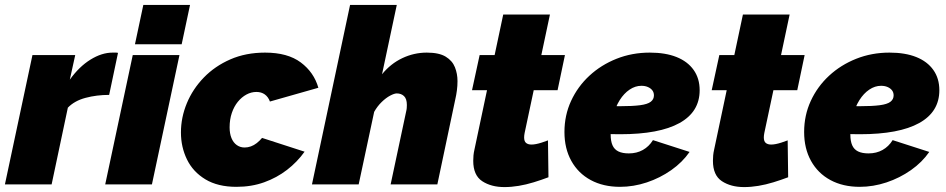

<svg xmlns="http://www.w3.org/2000/svg" viewBox="-36 -750 3850 781"><path d="M96 -526H270L248 -426Q286 -479 332 -507.5Q378 -536 422 -536Q433 -536 437 -536Q441 -536 444 -535L408 -364Q357 -364 312 -352Q267 -340 240 -312L174 0H-16Z M504 -526H694L582 0H392ZM547 -730H737L703 -570H513Z M926 10Q850 10 799.5 -20.5Q749 -51 724.5 -101.5Q700 -152 700 -211Q700 -272 724 -330Q748 -388 793 -434.5Q838 -481 901 -508.5Q964 -536 1042 -536Q1134 -536 1187.5 -496Q1241 -456 1259 -393L1062 -337Q1055 -356 1041 -366Q1027 -376 1007 -376Q986 -376 966.5 -365.5Q947 -355 931.5 -336Q916 -317 907 -290.5Q898 -264 898 -232Q898 -207 905.5 -188.5Q913 -170 927 -160Q941 -150 959 -150Q972 -150 984.5 -154.5Q997 -159 1008.5 -168Q1020 -177 1030 -189L1203 -133Q1173 -91 1131.5 -59Q1090 -27 1038.5 -8.5Q987 10 926 10Z M1388 -730H1578L1518 -448Q1553 -491 1600.5 -513.5Q1648 -536 1700 -536Q1750 -536 1777 -519.5Q1804 -503 1814.5 -476.5Q1825 -450 1825 -420Q1825 -401 1822.5 -382Q1820 -363 1816 -346L1743 0H1553L1616 -296Q1618 -304 1618.5 -310.5Q1619 -317 1619 -323Q1619 -348 1607.5 -359Q1596 -370 1578 -370Q1568 -370 1551 -361Q1534 -352 1516.5 -335Q1499 -318 1486 -295L1423 0H1233Z M1889 -96Q1889 -107 1890 -118Q1891 -129 1894 -142L1945 -383H1884L1915 -526H1976L2011 -691H2201L2166 -526H2262L2232 -383H2135L2098 -209Q2097 -204 2096.5 -199.5Q2096 -195 2096 -191Q2096 -175 2104 -168.5Q2112 -162 2126 -162Q2134 -162 2144.5 -164Q2155 -166 2167.5 -170Q2180 -174 2193 -179L2195 -29Q2166 -18 2135 -8.5Q2104 1 2074 6Q2044 11 2016 11Q1962 11 1925.5 -13Q1889 -37 1889 -96Z M2486 10Q2418 10 2367 -17.5Q2316 -45 2288 -95.5Q2260 -146 2260 -213Q2260 -281 2287 -339.5Q2314 -398 2361.5 -442Q2409 -486 2472 -511Q2535 -536 2607 -536Q2671 -536 2716 -518Q2761 -500 2785.5 -465.5Q2810 -431 2810 -383Q2810 -295 2728 -249.5Q2646 -204 2487 -204Q2455 -204 2419.5 -205.5Q2384 -207 2349 -211L2373 -324Q2399 -321 2427 -319.5Q2455 -318 2486 -318Q2537 -318 2567.5 -322Q2598 -326 2611 -336Q2624 -346 2624 -362Q2624 -374 2617.5 -382.5Q2611 -391 2599.5 -396Q2588 -401 2573 -401Q2548 -401 2525 -385.5Q2502 -370 2485 -343Q2468 -316 2458 -280Q2448 -244 2448 -203Q2448 -176 2455.5 -159Q2463 -142 2479.5 -134Q2496 -126 2522 -126Q2554 -126 2579 -140Q2604 -154 2620 -180L2769 -132Q2740 -90 2694.5 -58Q2649 -26 2595 -8Q2541 10 2486 10Z M2864 -96Q2864 -107 2865 -118Q2866 -129 2869 -142L2920 -383H2859L2890 -526H2951L2986 -691H3176L3141 -526H3237L3207 -383H3110L3073 -209Q3072 -204 3071.5 -199.5Q3071 -195 3071 -191Q3071 -175 3079 -168.5Q3087 -162 3101 -162Q3109 -162 3119.5 -164Q3130 -166 3142.5 -170Q3155 -174 3168 -179L3170 -29Q3141 -18 3110 -8.5Q3079 1 3049 6Q3019 11 2991 11Q2937 11 2900.5 -13Q2864 -37 2864 -96Z M3461 10Q3393 10 3342 -17.5Q3291 -45 3263 -95.5Q3235 -146 3235 -213Q3235 -281 3262 -339.5Q3289 -398 3336.5 -442Q3384 -486 3447 -511Q3510 -536 3582 -536Q3646 -536 3691 -518Q3736 -500 3760.5 -465.5Q3785 -431 3785 -383Q3785 -295 3703 -249.5Q3621 -204 3462 -204Q3430 -204 3394.5 -205.5Q3359 -207 3324 -211L3348 -324Q3374 -321 3402 -319.5Q3430 -318 3461 -318Q3512 -318 3542.5 -322Q3573 -326 3586 -336Q3599 -346 3599 -362Q3599 -374 3592.5 -382.5Q3586 -391 3574.5 -396Q3563 -401 3548 -401Q3523 -401 3500 -385.5Q3477 -370 3460 -343Q3443 -316 3433 -280Q3423 -244 3423 -203Q3423 -176 3430.5 -159Q3438 -142 3454.5 -134Q3471 -126 3497 -126Q3529 -126 3554 -140Q3579 -154 3595 -180L3744 -132Q3715 -90 3669.5 -58Q3624 -26 3570 -8Q3516 10 3461 10Z"/></svg>

Font: Raleway Thin Black
Style: Italic
Weight: 900
Italic angle: -12°
Version: Version 4.026